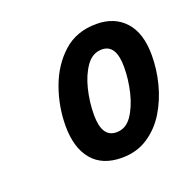

<svg xmlns="http://www.w3.org/2000/svg" viewBox="-75 -796 496 498"><g transform="rotate(-20 173.0 -547.5)"><path d="M183 -373Q129 -373 101 -406.5Q73 -440 73 -500Q73 -554 91.5 -605Q110 -656 146.5 -689Q183 -722 238 -722Q288 -722 317 -690Q346 -658 346 -597Q346 -558 336 -519Q326 -480 306 -447Q286 -414 255 -393.5Q224 -373 183 -373ZM192 -440Q218 -440 234.5 -464Q251 -488 259.5 -523Q268 -558 268 -593Q268 -655 229 -655Q203 -655 186 -631Q169 -607 160.5 -572Q152 -537 152 -502Q152 -440 192 -440Z"/></g></svg>

Font: Noto Sans Condensed SemiBold
Style: Italic
Weight: 600
Width: 3
Italic angle: -12°
Designer: Monotype Design Team
Foundry: Monotype Imaging Inc.
Version: Version 2.013; ttfautohint (v1.8.4.7-5d5b)